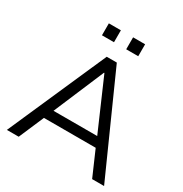

<svg xmlns="http://www.w3.org/2000/svg" viewBox="-201 -1043 1137 1195"><g transform="rotate(30 367.5 -446.0)"><path d="M18 0 328.5 -705H401L716.6 0H630.7L543.1 -201.2L579.7 -180H149.3L189.5 -201.2L103 0ZM363.5 -610.5 202.4 -230.3 178.5 -248.1H550L531.7 -230.3L366.5 -610.5ZM410.3 -805.9V-891.7H496.7V-805.9ZM236.1 -805.9V-891.7H322.5V-805.9Z"/></g></svg>

Font: Mulish ExtraLight
Style: Regular
Weight: 200
Designer: Vernon Adams
Foundry: Vernon Adams
Version: Version 3.603